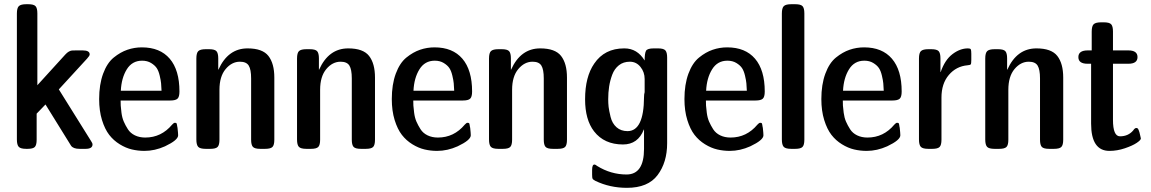

<svg xmlns="http://www.w3.org/2000/svg" viewBox="-20 -714 5519 921"><path d="M61 -44.9V-648.9Q61 -675.8 70.6 -684.8Q80.1 -693.8 106 -693.8H115.2Q142.1 -693.8 150.6 -684.3Q159.2 -674.8 159.2 -649.9V-305.2L293 -452.1Q301.8 -461.9 310.3 -466.6Q318.8 -471.2 325 -471.7Q331.1 -472.2 344.2 -472.2H377Q410.2 -472.2 410.2 -453.1Q410.2 -446.3 397.9 -433.1L262.2 -285.2L417 -37.1Q423.8 -27.3 423.8 -21Q423.8 0 390.1 0H361.8Q331.1 0 320.8 -15.1L198.2 -212.9L155.8 -168.9V-43.9Q155.8 -18.1 147 -9Q138.2 0 111.8 0H106Q79.1 0 70.1 -9.5Q61 -19 61 -44.9Z M455.6 -238.8Q455.6 -308.6 474.6 -360.4Q493.7 -412.1 525.6 -438Q557.6 -463.9 591.1 -475.3Q624.5 -486.8 660.6 -486.8Q747.6 -486.8 794.2 -432.4Q840.8 -377.9 840.8 -274.9Q840.8 -249 831.3 -240.5Q821.8 -231.9 796.9 -231.9H558.6Q558.6 -218.8 559.1 -207.8Q559.6 -196.8 562.7 -172.9Q565.9 -148.9 573.7 -130.9Q581.5 -112.8 593.5 -94Q605.5 -75.2 627.2 -64.7Q648.9 -54.2 676.8 -54.2Q753.9 -54.2 805.7 -116.2Q813.5 -125 818.8 -125Q825.7 -125 827.1 -122.1Q828.6 -119.1 830.6 -105Q831.5 -102.1 831.5 -101.1Q834.5 -74.2 834.5 -64.9Q834.5 -42 771.5 -12.2Q722.7 9.8 672.9 9.8Q642.1 9.8 612.8 2.9Q583.5 -3.9 554.2 -22Q524.9 -40 503.9 -67.1Q482.9 -94.2 469.2 -138.4Q455.6 -182.6 455.6 -238.8ZM559.6 -278.8H754.9Q753.9 -300.8 752.7 -314.5Q751.5 -328.1 746.1 -351.1Q740.7 -374 731.7 -387.5Q722.7 -400.9 704.6 -411.9Q686.5 -422.9 661.6 -422.9Q613.8 -422.9 588.1 -381.3Q562.5 -339.8 559.6 -278.8Z M921.9 -44.9V-433.1Q921.9 -460 931.4 -469Q940.9 -478 966.8 -478H982.9Q1009.8 -478 1018.3 -468.5Q1026.9 -459 1026.9 -434.1V-379.9H1027.8Q1073.7 -481.9 1167.5 -481.9Q1239.3 -481.9 1267.6 -445.6Q1295.9 -409.2 1295.9 -341.8V-43.9Q1295.9 -18.1 1286.9 -9Q1277.8 0 1251.5 0H1228.5Q1201.7 0 1193.1 -9.5Q1184.6 -19 1184.6 -43.9V-337.9Q1184.6 -380.9 1173.1 -399.4Q1161.6 -418 1130.9 -418Q1091.8 -418 1062.3 -382.6Q1032.7 -347.2 1032.7 -283.2V-43.9Q1032.7 -18.1 1023.7 -9Q1014.6 0 988.8 0H966.8Q939.9 0 930.9 -9.5Q921.9 -19 921.9 -44.9Z M1404.8 -44.9V-433.1Q1404.8 -460 1414.3 -469Q1423.8 -478 1449.7 -478H1465.8Q1492.7 -478 1501.2 -468.5Q1509.8 -459 1509.8 -434.1V-379.9H1510.7Q1556.6 -481.9 1650.4 -481.9Q1722.2 -481.9 1750.5 -445.6Q1778.8 -409.2 1778.8 -341.8V-43.9Q1778.8 -18.1 1769.8 -9Q1760.7 0 1734.4 0H1711.4Q1684.6 0 1676 -9.5Q1667.5 -19 1667.5 -43.9V-337.9Q1667.5 -380.9 1656 -399.4Q1644.5 -418 1613.8 -418Q1574.7 -418 1545.2 -382.6Q1515.6 -347.2 1515.6 -283.2V-43.9Q1515.6 -18.1 1506.6 -9Q1497.6 0 1471.7 0H1449.7Q1422.9 0 1413.8 -9.5Q1404.8 -19 1404.8 -44.9Z M1859.4 -238.8Q1859.4 -308.6 1878.4 -360.4Q1897.5 -412.1 1929.4 -438Q1961.4 -463.9 1994.9 -475.3Q2028.3 -486.8 2064.5 -486.8Q2151.4 -486.8 2198 -432.4Q2244.6 -377.9 2244.6 -274.9Q2244.6 -249 2235.1 -240.5Q2225.6 -231.9 2200.7 -231.9H1962.4Q1962.4 -218.8 1962.9 -207.8Q1963.4 -196.8 1966.6 -172.9Q1969.7 -148.9 1977.5 -130.9Q1985.4 -112.8 1997.3 -94Q2009.3 -75.2 2031 -64.7Q2052.7 -54.2 2080.6 -54.2Q2157.7 -54.2 2209.5 -116.2Q2217.3 -125 2222.7 -125Q2229.5 -125 2231 -122.1Q2232.4 -119.1 2234.4 -105Q2235.4 -102.1 2235.4 -101.1Q2238.3 -74.2 2238.3 -64.9Q2238.3 -42 2175.3 -12.2Q2126.5 9.8 2076.7 9.8Q2045.9 9.8 2016.6 2.9Q1987.3 -3.9 1958 -22Q1928.7 -40 1907.7 -67.1Q1886.7 -94.2 1873 -138.4Q1859.4 -182.6 1859.4 -238.8ZM1963.4 -278.8H2158.7Q2157.7 -300.8 2156.5 -314.5Q2155.3 -328.1 2149.9 -351.1Q2144.5 -374 2135.5 -387.5Q2126.5 -400.9 2108.4 -411.9Q2090.3 -422.9 2065.4 -422.9Q2017.6 -422.9 1991.9 -381.3Q1966.3 -339.8 1963.4 -278.8Z M2325.7 -44.9V-433.1Q2325.7 -460 2335.2 -469Q2344.7 -478 2370.6 -478H2386.7Q2413.6 -478 2422.1 -468.5Q2430.7 -459 2430.7 -434.1V-379.9H2431.6Q2477.5 -481.9 2571.3 -481.9Q2643.1 -481.9 2671.4 -445.6Q2699.7 -409.2 2699.7 -341.8V-43.9Q2699.7 -18.1 2690.7 -9Q2681.6 0 2655.3 0H2632.3Q2605.5 0 2596.9 -9.5Q2588.4 -19 2588.4 -43.9V-337.9Q2588.4 -380.9 2576.9 -399.4Q2565.4 -418 2534.7 -418Q2495.6 -418 2466.1 -382.6Q2436.5 -347.2 2436.5 -283.2V-43.9Q2436.5 -18.1 2427.5 -9Q2418.5 0 2392.6 0H2370.6Q2343.8 0 2334.7 -9.5Q2325.7 -19 2325.7 -44.9Z M2786.6 -237.8Q2786.6 -345.7 2830.6 -409.2Q2879.9 -481.9 2974.1 -481.9Q2975.1 -481.9 2975.6 -481.9Q3036.6 -481.9 3072.3 -423.8Q3072.3 -459 3078.9 -470.5Q3085.4 -481.9 3116.2 -481.9H3136.2Q3163.1 -481.9 3171.6 -472.4Q3180.2 -462.9 3180.2 -438V-26.9Q3180.2 64.9 3134.3 126Q3088.4 187 2987.3 187Q2905.3 187 2836.4 153.8Q2825.2 147.9 2822.8 144Q2820.3 140.1 2820.3 124V101.1Q2820.3 75.2 2831.5 75.2Q2836.4 75.2 2844.2 82Q2910.2 123 2985.4 123Q3069.3 123 3069.3 0V-92.8H3068.4Q3040.5 -21 2968.3 -21Q2878.4 -21 2829.6 -84Q2786.6 -139.6 2786.6 -237.8ZM2897.5 -237.8Q2897.5 -218.8 2899.4 -201.4Q2901.4 -184.1 2908.9 -153.1Q2916.5 -122.1 2937.5 -103.5Q2958.5 -85 2990.2 -85Q3068.4 -85 3069.3 -248Q3069.3 -262.2 3072.3 -272V-335Q3072.3 -368.2 3052.2 -393.1Q3032.2 -418 3001.2 -418Q2970.2 -418 2948.7 -400.9Q2927.2 -383.8 2916.7 -355.5Q2906.2 -327.1 2901.9 -298.6Q2897.5 -270 2897.5 -237.8Z M3263.2 -238.8Q3263.2 -308.6 3282.2 -360.4Q3301.3 -412.1 3333.3 -438Q3365.2 -463.9 3398.7 -475.3Q3432.1 -486.8 3468.3 -486.8Q3555.2 -486.8 3601.8 -432.4Q3648.4 -377.9 3648.4 -274.9Q3648.4 -249 3638.9 -240.5Q3629.4 -231.9 3604.5 -231.9H3366.2Q3366.2 -218.8 3366.7 -207.8Q3367.2 -196.8 3370.4 -172.9Q3373.5 -148.9 3381.3 -130.9Q3389.2 -112.8 3401.1 -94Q3413.1 -75.2 3434.8 -64.7Q3456.5 -54.2 3484.4 -54.2Q3561.5 -54.2 3613.3 -116.2Q3621.1 -125 3626.5 -125Q3633.3 -125 3634.8 -122.1Q3636.2 -119.1 3638.2 -105Q3639.2 -102.1 3639.2 -101.1Q3642.1 -74.2 3642.1 -64.9Q3642.1 -42 3579.1 -12.2Q3530.3 9.8 3480.5 9.8Q3449.7 9.8 3420.4 2.9Q3391.1 -3.9 3361.8 -22Q3332.5 -40 3311.5 -67.1Q3290.5 -94.2 3276.9 -138.4Q3263.2 -182.6 3263.2 -238.8ZM3367.2 -278.8H3562.5Q3561.5 -300.8 3560.3 -314.5Q3559.1 -328.1 3553.7 -351.1Q3548.3 -374 3539.3 -387.5Q3530.3 -400.9 3512.2 -411.9Q3494.1 -422.9 3469.2 -422.9Q3421.4 -422.9 3395.8 -381.3Q3370.1 -339.8 3367.2 -278.8Z M3730.5 -44.9V-648.9Q3730.5 -675.8 3740 -684.8Q3749.5 -693.8 3775.4 -693.8H3794.4Q3821.3 -693.8 3829.8 -684.3Q3838.4 -674.8 3838.4 -649.9V-43.9Q3838.4 -18.1 3829.3 -9Q3820.3 0 3794.4 0H3775.4Q3748.5 0 3739.5 -9.5Q3730.5 -19 3730.5 -44.9Z M3919.9 -238.8Q3919.9 -308.6 3939 -360.4Q3958 -412.1 3990 -438Q4022 -463.9 4055.4 -475.3Q4088.9 -486.8 4125 -486.8Q4211.9 -486.8 4258.5 -432.4Q4305.2 -377.9 4305.2 -274.9Q4305.2 -249 4295.7 -240.5Q4286.1 -231.9 4261.2 -231.9H4022.9Q4022.9 -218.8 4023.4 -207.8Q4023.9 -196.8 4027.1 -172.9Q4030.3 -148.9 4038.1 -130.9Q4045.9 -112.8 4057.9 -94Q4069.8 -75.2 4091.6 -64.7Q4113.3 -54.2 4141.1 -54.2Q4218.3 -54.2 4270 -116.2Q4277.8 -125 4283.2 -125Q4290 -125 4291.5 -122.1Q4293 -119.1 4294.9 -105Q4295.9 -102.1 4295.9 -101.1Q4298.8 -74.2 4298.8 -64.9Q4298.8 -42 4235.8 -12.2Q4187 9.8 4137.2 9.8Q4106.4 9.8 4077.1 2.9Q4047.9 -3.9 4018.6 -22Q3989.3 -40 3968.3 -67.1Q3947.3 -94.2 3933.6 -138.4Q3919.9 -182.6 3919.9 -238.8ZM4023.9 -278.8H4219.2Q4218.3 -300.8 4217 -314.5Q4215.8 -328.1 4210.4 -351.1Q4205.1 -374 4196 -387.5Q4187 -400.9 4168.9 -411.9Q4150.9 -422.9 4126 -422.9Q4078.1 -422.9 4052.5 -381.3Q4026.9 -339.8 4023.9 -278.8Z M4388.2 -44.9V-433.1Q4388.2 -460 4397.7 -469Q4407.2 -478 4433.1 -478H4447.3Q4474.1 -478 4482.7 -468.5Q4491.2 -459 4491.2 -434.1V-368.2H4492.2Q4512.2 -426.3 4548.6 -454.1Q4585 -481.9 4623 -481.9Q4634.3 -481.9 4636.7 -477.5Q4639.2 -473.1 4639.2 -456.1V-426.8Q4639.2 -408.7 4636.5 -405.3Q4633.8 -401.9 4621.1 -400.9Q4566.9 -396 4531.5 -354.5Q4496.1 -313 4496.1 -246.1V-43.9Q4496.1 -18.1 4487.1 -9Q4478 0 4452.1 0H4433.1Q4406.2 0 4397.2 -9.5Q4388.2 -19 4388.2 -44.9Z M4706.1 -44.9V-433.1Q4706.1 -460 4715.6 -469Q4725.1 -478 4751 -478H4767.1Q4793.9 -478 4802.5 -468.5Q4811 -459 4811 -434.1V-379.9H4812Q4857.9 -481.9 4951.7 -481.9Q5023.4 -481.9 5051.8 -445.6Q5080.1 -409.2 5080.1 -341.8V-43.9Q5080.1 -18.1 5071 -9Q5062 0 5035.6 0H5012.7Q4985.8 0 4977.3 -9.5Q4968.8 -19 4968.8 -43.9V-337.9Q4968.8 -380.9 4957.3 -399.4Q4945.8 -418 4915 -418Q4876 -418 4846.4 -382.6Q4816.9 -347.2 4816.9 -283.2V-43.9Q4816.9 -18.1 4807.9 -9Q4798.8 0 4772.9 0H4751Q4724.1 0 4715.1 -9.5Q4706.1 -19 4706.1 -44.9Z M5197.8 -472.2H5216.8V-562Q5216.8 -588.9 5226.3 -597.9Q5235.8 -606.9 5261.7 -606.9H5274.9Q5301.8 -606.9 5310.3 -597.4Q5318.8 -587.9 5318.8 -563V-472.2H5392.6Q5436.5 -472.2 5436.5 -440.2Q5436.5 -408.2 5392.6 -408.2H5318.8V-139.2Q5318.8 -60.1 5352.5 -60.1Q5391.6 -60.1 5415.5 -87.9Q5423.3 -100.1 5430.7 -100.1Q5436.5 -100.1 5439.2 -95.9Q5441.9 -91.8 5445.8 -79.1Q5445.8 -78.1 5449.2 -64.9Q5452.6 -51.8 5452.6 -49.8Q5452.6 -42 5432.6 -28.6Q5412.6 -15.1 5375.7 -2.7Q5338.9 9.8 5301.8 9.8Q5213.9 9.8 5213.9 -121.1V-408.2H5196.8Q5152.8 -408.2 5152.8 -440.2Q5152.8 -472.2 5197.8 -472.2Z"/></svg>

Font: CMU Sans Serif Demi Condensed
Style: DemiCondensed
Weight: 600
Width: 3
Version: Version 0.7.0